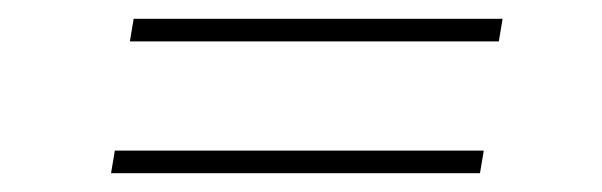

<svg xmlns="http://www.w3.org/2000/svg" viewBox="-20 -356 640 204"><path d="M122 -336H514L510 -312H118ZM102 -196H494L490 -172H98Z"/></svg>

Font: Grenze Thin
Style: Italic
Weight: 250
Italic angle: -10°
Designer: Renata Polastri
Foundry: Omnibus-Type
Version: Version 1.002; ttfautohint (v1.8)